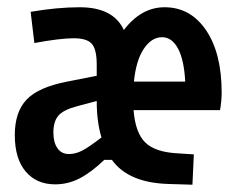

<svg xmlns="http://www.w3.org/2000/svg" viewBox="-20 -502 654 532"><path d="M517.1 -74.2 513.2 9.8 448.2 7.8Q335.9 4.9 290 -59.1H269Q232.9 -24.4 200.7 -7.8Q168.5 8.8 132.8 8.8Q81.1 8.8 51 -26.9Q21 -62.5 21 -127.9Q21 -191.4 53.5 -225.8Q85.9 -260.3 166 -275.9L248 -292V-323.2Q248 -364.7 234.6 -380.4Q221.2 -396 184.1 -396Q147 -396 75.2 -382.8L64.9 -469.2Q138.2 -481.9 201.2 -481.9Q293.9 -481.9 323.2 -418.9Q371.1 -481.9 436 -481.9Q507.8 -481.9 551 -418.2Q594.2 -354.5 594.2 -245.1Q594.2 -224.1 589.8 -196.8H350.1Q355 -133.8 382.8 -106.9Q410.6 -80.1 473.1 -77.1ZM429.2 -398.9Q399.9 -398.9 378.4 -366.7Q356.9 -334.5 351.1 -275.9H493.2Q490.2 -335.4 473.4 -367.2Q456.5 -398.9 429.2 -398.9ZM170.9 -75.2Q189.5 -75.2 207.8 -84.7Q226.1 -94.2 261.2 -121.1Q248 -164.1 248 -222.2L194.8 -208Q155.8 -197.8 141.8 -181.6Q127.9 -165.5 127.9 -134.8Q127.9 -107.4 139.2 -91.3Q150.4 -75.2 170.9 -75.2Z"/></svg>

Font: IntelOne Mono Medium
Style: Regular
Weight: 500
Designer: Fred Shallcrass
Foundry: Frere-Jones Type LLC
Version: Version 1.200;hotconv 1.1.0;makeotfexe 2.6.0;FJTRelease1.2